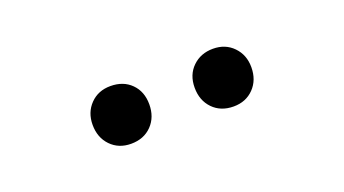

<svg xmlns="http://www.w3.org/2000/svg" viewBox="-28 -882 655 366"><g transform="rotate(-20 300.0 -698.5)"><path d="M139 -699Q139 -724 155 -740.5Q171 -757 196 -757Q222 -757 238 -741Q254 -725 254 -699Q254 -673 238 -656.5Q222 -640 196 -640Q171 -640 155 -656.5Q139 -673 139 -699ZM346 -699Q346 -725 362.5 -741Q379 -757 404 -757Q429 -757 445 -740.5Q461 -724 461 -699Q461 -673 445 -656.5Q429 -640 404 -640Q378 -640 362 -656.5Q346 -673 346 -699Z"/></g></svg>

Font: JetBrains Mono Semi Light
Style: Regular
Weight: 350
Monospace: yes
Designer: Philipp Nurullin, Konstantin Bulenkov
Foundry: JetBrains
Version: 2.002